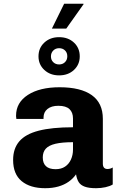

<svg xmlns="http://www.w3.org/2000/svg" viewBox="-20 -980 640 1010"><path d="M217.5 10Q139 10 94 -27Q49 -64 49 -138.5Q49 -198.5 81.5 -236.5Q114 -274.5 183.5 -292.5Q253 -310.5 364 -310.5V-356.5Q364 -388.5 345.5 -406Q327 -423.5 287 -423.5Q250.5 -423.5 229.8 -406.8Q209 -390 209 -361.5V-354.5H66Q65.5 -361.5 65 -364.2Q64.5 -367 64.5 -367.2Q64.5 -367.5 64.5 -368Q64.5 -368.5 64.5 -371.5Q64.5 -440.5 126.8 -480.8Q189 -521 293.5 -521Q404.5 -521 462.8 -479.5Q521 -438 521 -355V-119.5Q521 -105 527.2 -98Q533.5 -91 545 -91Q560.5 -91 573 -99V-9.5Q558.5 -0.5 534.8 4.8Q511 10 485.5 10Q448 10 426 2Q404 -6 394 -22Q384 -38 380 -63Q364.5 -40.5 341 -24Q317.5 -7.5 286.8 1.2Q256 10 217.5 10ZM272.5 -90Q302 -90 322.2 -103.5Q342.5 -117 353.2 -140.8Q364 -164.5 364 -193.5V-232Q307 -232 272 -223.8Q237 -215.5 221 -198Q205 -180.5 205 -151.5Q205 -121.5 221.8 -105.8Q238.5 -90 272.5 -90ZM253 -829.5 317.5 -960.5H418.5L420 -958.5L328.5 -829.5ZM290.8 -583.5Q244 -583.5 213.2 -612Q182.5 -640.5 182.5 -683.5Q182.5 -727.5 213.2 -756Q244 -784.5 290.8 -784.5Q338.5 -784.5 369 -756Q399.5 -727.5 399.5 -683.5Q399.5 -640.5 369 -612Q338.5 -583.5 290.8 -583.5ZM291 -641Q309.5 -641 321.8 -653Q334 -665.1 334 -684Q334 -703.2 321.8 -714.8Q309.6 -726.5 291 -726.5Q272.5 -726.5 260.2 -714.2Q248 -701.9 248 -683.2Q248 -664.5 260.2 -652.8Q272.4 -641 291 -641Z"/></svg>

Font: Chivo Mono Medium
Style: Regular
Weight: 500
Monospace: yes
Designer: Hector Gatti
Foundry: Omnibus-Type
Version: Version 1.008